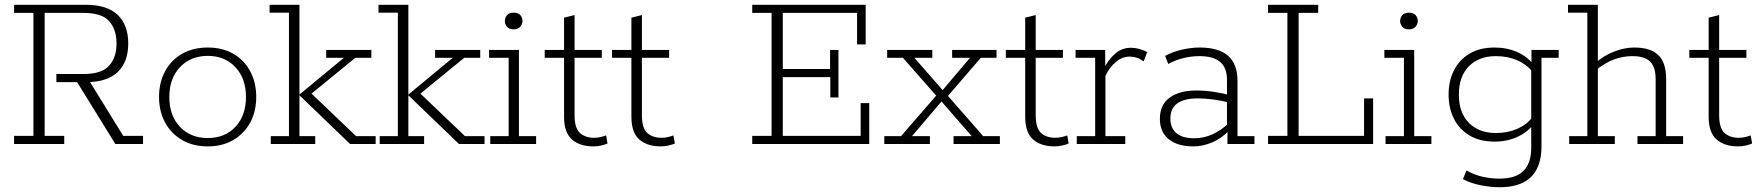

<svg xmlns="http://www.w3.org/2000/svg" viewBox="-20 -603 7368 804"><path d="M39 0V-34H120V-549H39V-583H339Q428 -583 472.5 -541Q517 -499 517 -421Q517 -343 472.5 -301Q428 -259 341 -259H326L348 -274L496 -34H579V0H463L303 -259H216V-293H329Q406 -293 437 -328Q468 -363 468 -421Q468 -479 437.5 -514Q407 -549 329 -549H167V-34H249V0Z M850 10Q788 10 742 -17Q696 -44 671 -90.5Q646 -137 646 -197Q646 -257 671 -304Q696 -351 742 -377.5Q788 -404 850 -404Q912 -404 957.5 -377.5Q1003 -351 1028 -304Q1053 -257 1053 -197Q1053 -137 1028 -90.5Q1003 -44 957.5 -17Q912 10 850 10ZM850 -25Q922 -25 966 -72Q1010 -119 1010 -197Q1010 -274 966 -321.5Q922 -369 850 -369Q778 -369 733.5 -321.5Q689 -274 689 -197Q689 -119 733.5 -72Q778 -25 850 -25Z M1234 -33H1300V0H1114V-33H1190V-550H1109V-583H1234V-207L1420 -361H1346V-394H1535V-361H1468L1266 -196L1274 -221L1471 -33H1553V0H1446L1234 -204Z M1690 -33H1756V0H1570V-33H1646V-550H1565V-583H1690V-207L1876 -361H1802V-394H1991V-361H1924L1722 -196L1730 -221L1927 -33H2009V0H1902L1690 -204Z M2033 0V-33H2110V-361H2028V-394H2153V-33H2225V0ZM2131 -480Q2112 -480 2103 -491Q2094 -502 2094 -515Q2094 -529 2103 -539.5Q2112 -550 2131 -550Q2150 -550 2159 -539.5Q2168 -529 2168 -515Q2168 -502 2158.5 -491Q2149 -480 2131 -480Z M2465 10Q2408 10 2375 -19Q2342 -48 2342 -114V-361H2261V-394H2342V-529L2386 -540V-394H2500V-361H2386V-121Q2386 -66 2408.5 -46Q2431 -26 2469 -26Q2481 -26 2494.5 -29Q2508 -32 2518 -36L2524 -2Q2512 3 2496.5 6.5Q2481 10 2465 10Z M2747 10Q2690 10 2657 -19Q2624 -48 2624 -114V-361H2543V-394H2624V-529L2668 -540V-394H2782V-361H2668V-121Q2668 -66 2690.5 -46Q2713 -26 2751 -26Q2763 -26 2776.5 -29Q2790 -32 2800 -36L2806 -2Q2794 3 2778.5 6.5Q2763 10 2747 10Z M3130 0V-34H3211V-549H3130V-583H3605V-417H3569V-549H3258V-314H3456V-394H3491V-195H3457V-280H3258V-34H3584V-171H3620V0Z M3973 0V-33H4049L3914 -188H3931L3799 -33H3874V0H3683V-33H3753L3906 -209V-196L3761 -361H3695V-394H3884V-361H3809L3934 -218L3920 -217L4042 -361H3967V-394H4153V-361H4087L3945 -196L3943 -209L4097 -33H4167V0Z M4396 10Q4339 10 4306 -19Q4273 -48 4273 -114V-361H4192V-394H4273V-529L4317 -540V-394H4431V-361H4317V-121Q4317 -66 4339.5 -46Q4362 -26 4400 -26Q4412 -26 4425.5 -29Q4439 -32 4449 -36L4455 -2Q4443 3 4427.5 6.5Q4412 10 4396 10Z M4489 0V-33H4566V-361H4484V-394H4608V-305L4598 -307Q4618 -350 4647.5 -376.5Q4677 -403 4715 -403Q4750 -403 4784 -385L4769 -346Q4754 -357 4740 -361.5Q4726 -366 4710 -366Q4679 -366 4652 -343Q4625 -320 4609 -285V-33H4692V0Z M4978 10Q4910 10 4873.5 -20.5Q4837 -51 4837 -105Q4837 -165 4878.5 -194.5Q4920 -224 4988 -224Q5024 -224 5059 -219Q5094 -214 5133 -204L5118 -196V-269Q5118 -319 5089.5 -343.5Q5061 -368 5002 -368Q4970 -368 4936.5 -360Q4903 -352 4872 -335L4859 -369Q4892 -387 4931 -395.5Q4970 -404 5003 -404Q5083 -404 5122.5 -369.5Q5162 -335 5162 -264V-33H5233V0H5120V-60L5126 -56Q5095 -23 5055.5 -6.5Q5016 10 4978 10ZM4982 -24Q5020 -24 5056 -40Q5092 -56 5124 -86L5118 -70V-186L5134 -172Q5095 -182 5060 -186.5Q5025 -191 4995 -191Q4940 -191 4910.5 -170.5Q4881 -150 4881 -106Q4881 -67 4906 -45.5Q4931 -24 4982 -24Z M5290 0V-34H5371V-549H5290V-583H5500V-549H5418V-34H5692V-191H5730V0Z M5782 0V-33H5859V-361H5777V-394H5902V-33H5974V0ZM5880 -480Q5861 -480 5852 -491Q5843 -502 5843 -515Q5843 -529 5852 -539.5Q5861 -550 5880 -550Q5899 -550 5908 -539.5Q5917 -529 5917 -515Q5917 -502 5907.5 -491Q5898 -480 5880 -480Z M6260 181Q6223 181 6181.5 173Q6140 165 6106 147L6121 111Q6155 130 6190 137.5Q6225 145 6259 145Q6327 145 6359.5 112.5Q6392 80 6392 16V-76L6403 -85Q6378 -50 6334.5 -30Q6291 -10 6239 -10Q6177 -10 6134 -35.5Q6091 -61 6068.5 -105.5Q6046 -150 6046 -207Q6046 -264 6068.5 -308.5Q6091 -353 6134 -378.5Q6177 -404 6239 -404Q6291 -404 6334.5 -384.5Q6378 -365 6403 -330L6393 -332V-394H6507V-361H6435V10Q6435 66 6415.5 104.5Q6396 143 6357 162Q6318 181 6260 181ZM6244 -46Q6293 -46 6332.5 -63Q6372 -80 6396 -111L6392 -89V-322L6396 -304Q6372 -334 6332.5 -351Q6293 -368 6244 -368Q6173 -368 6131 -325.5Q6089 -283 6089 -207Q6089 -131 6131 -88.5Q6173 -46 6244 -46Z M6551 0V-33H6627V-550H6546V-583H6671V-340L6657 -336Q6695 -370 6739 -387Q6783 -404 6823 -404Q6892 -404 6924.5 -372Q6957 -340 6957 -273V-33H7028V0H6837V-33H6913V-271Q6913 -322 6890 -345Q6867 -368 6815 -368Q6779 -368 6741 -355Q6703 -342 6656 -304L6671 -329V-33H6742V0Z M7258 10Q7201 10 7168 -19Q7135 -48 7135 -114V-361H7054V-394H7135V-529L7179 -540V-394H7293V-361H7179V-121Q7179 -66 7201.5 -46Q7224 -26 7262 -26Q7274 -26 7287.5 -29Q7301 -32 7311 -36L7317 -2Q7305 3 7289.5 6.5Q7274 10 7258 10Z"/></svg>

Font: Rokkitt ExtraLight
Style: Regular
Weight: 250
Version: Version 3.103